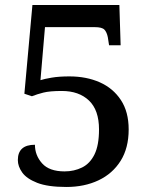

<svg xmlns="http://www.w3.org/2000/svg" viewBox="-20 -734 599 764"><path d="M244 10Q170 10 128 -6.5Q86 -23 68.5 -47.5Q51 -72 51 -97Q51 -158 119 -158Q119 -116 147.5 -84Q176 -52 237 -52Q275 -52 306.5 -67.5Q338 -83 356 -119.5Q374 -156 374 -219Q374 -296 334 -334Q294 -372 226 -372Q178 -372 152.5 -365.5Q127 -359 107 -351L77 -361L109 -714H455L460 -554H414L409 -586Q405 -606 395.5 -616Q386 -626 357 -626H159L141 -415Q156 -420 185.5 -425Q215 -430 256 -430Q324 -430 377 -406.5Q430 -383 461 -336Q492 -289 492 -219Q492 -145 460 -94Q428 -43 372 -16.5Q316 10 244 10Z"/></svg>

Font: Noto Serif NP Hmong Medium
Style: Regular
Weight: 500
Designer: Dalton Maag Ltd
Foundry: Dalton Maag Ltd
Version: Version 1.001; ttfautohint (v1.8.4.7-5d5b)